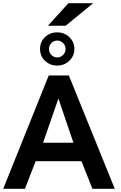

<svg xmlns="http://www.w3.org/2000/svg" viewBox="-24 -1184 756 1204"><path d="M334.5 -772.9C364.3 -772.9 389.6 -782.7 410.6 -802.7C431.6 -822.8 442.4 -847.2 442.4 -877C442.4 -906.7 431.6 -931.6 410.6 -951.2C389.6 -971.2 364.3 -981 334.5 -981C304.2 -981 278.8 -971.2 257.8 -951.2C237.3 -931.6 227.1 -906.7 227.1 -877C227.1 -847.2 237.3 -822.8 258.3 -802.7C279.3 -782.7 304.7 -772.9 334.5 -772.9ZM335 -823.7C320.8 -823.7 308.6 -829.1 298.3 -839.4C288.1 -849.6 283.2 -862.3 283.2 -877C283.2 -906.2 306.2 -929.7 335 -929.7C349.1 -929.7 361.3 -924.3 371.6 -914.1C381.8 -903.8 387.2 -891.6 387.2 -877C387.2 -862.3 381.8 -849.6 371.6 -839.4C361.3 -829.1 349.1 -823.7 335 -823.7ZM387.7 -1022.5 560.5 -1164.1H405.3L276.4 -1022.5ZM246.1 -289.1C289.1 -412.1 321.3 -504.4 342.3 -565.9C367.7 -492.2 398.9 -399.9 436.5 -289.1ZM132.3 0 199.7 -173.3H486.8L555.7 0H695.8L407.7 -710.9H281.7L-3.9 0Z"/></svg>

Font: Ride
Style: Bold
Weight: 700
Version: Version 3.000